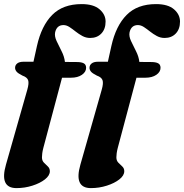

<svg xmlns="http://www.w3.org/2000/svg" viewBox="-33 -738 921 961"><path d="M42.5 -398.5Q42.5 -412 53.2 -420.5Q64 -429 85 -429H134.5L152 -508Q174.5 -609 228.2 -663.2Q282 -717.5 375.5 -717.5Q435 -717.5 465.2 -691.5Q495.5 -665.5 495.5 -630Q495.5 -592.5 474.2 -570.2Q453 -548 418.5 -548Q397.5 -548 379.5 -557.8Q361.5 -567.5 345.5 -580.2Q329.5 -593 314.5 -602.8Q299.5 -612.5 284.5 -612.5Q251.5 -612.5 243 -576.5Q239 -557 250.2 -532.8Q261.5 -508.5 275.2 -481.8Q289 -455 292 -428L352 -427.5Q374 -427.5 386 -421.2Q398 -415 398 -398.5Q398 -378 377 -363.5Q356 -349 322 -349H277.5L184 2Q180 17.5 178.5 29.2Q177 41 177 49.5Q177 66 186.8 76Q196.5 86 206.5 95.2Q216.5 104.5 216.5 119Q216.5 140.5 192 159.8Q167.5 179 129.2 191.2Q91 203.5 49.5 203.5Q-37 203.5 -3 85.5L103.5 -288.5Q113 -321.5 107.8 -336.5Q102.5 -351.5 79.5 -359.5Q56.5 -371 49.5 -380Q42.5 -389 42.5 -398.5ZM415 -398.5Q415 -412 425.8 -420.5Q436.5 -429 457.5 -429H507L524.5 -508Q547 -609 600.8 -663.2Q654.5 -717.5 748 -717.5Q807.5 -717.5 837.8 -691.5Q868 -665.5 868 -630Q868 -592.5 846.8 -570.2Q825.5 -548 791 -548Q770 -548 752 -557.8Q734 -567.5 718 -580.2Q702 -593 687 -602.8Q672 -612.5 657 -612.5Q624 -612.5 615.5 -576.5Q611.5 -557 622.8 -532.8Q634 -508.5 647.8 -481.8Q661.5 -455 664.5 -428L724.5 -427.5Q746.5 -427.5 758.5 -421.2Q770.5 -415 770.5 -398.5Q770.5 -378 749.5 -363.5Q728.5 -349 694.5 -349H650L556.5 2Q552.5 17.5 551 29.2Q549.5 41 549.5 49.5Q549.5 66 559.2 76Q569 86 579 95.2Q589 104.5 589 119Q589 140.5 564.5 159.8Q540 179 501.8 191.2Q463.5 203.5 422 203.5Q335.5 203.5 369.5 85.5L476 -288.5Q485.5 -321.5 480.2 -336.5Q475 -351.5 452 -359.5Q429 -371 422 -380Q415 -389 415 -398.5Z"/></svg>

Font: Fraunces 9pt
Style: Bold Italic
Weight: 700
Italic angle: -16°
Version: Version 1.000;[b76b70a41]